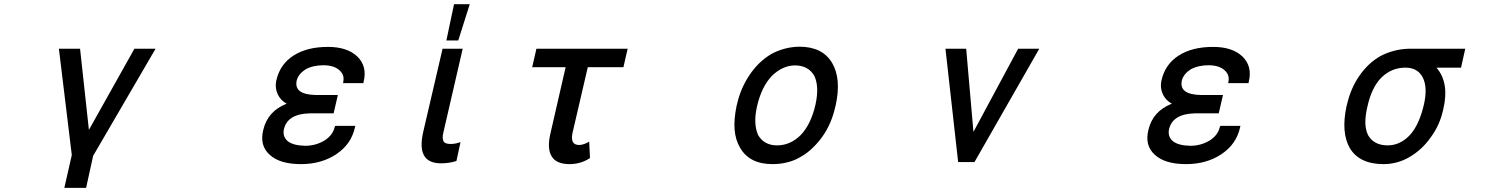

<svg xmlns="http://www.w3.org/2000/svg" viewBox="-20 -786 7332 931"><path d="M368.2 -549.8 411.1 -156.2 631.8 -549.8H734.4L431.6 -30.3L397.5 125H292L328.1 -34.2L265.6 -549.8Z M1480.5 -236.3Q1373 -233.4 1356.4 -158.2Q1349.6 -124 1375 -101.6Q1402.3 -80.1 1460 -79.1Q1511.7 -79.1 1554.7 -105.5Q1593.8 -130.9 1602.5 -168.9L1605.5 -175.8H1703.1L1701.2 -168.9Q1683.6 -86.9 1610.4 -38.1Q1538.1 9.8 1439.5 9.8Q1336.9 9.8 1288.1 -35.2Q1237.3 -80.1 1256.8 -157.2Q1278.3 -247.1 1370.1 -283.2Q1341.8 -298.8 1328.1 -326.2Q1311.5 -360.4 1320.3 -397.5Q1337.9 -474.6 1403.3 -516.6Q1468.8 -558.6 1570.3 -558.6Q1664.1 -558.6 1712.9 -511.7Q1761.7 -463.9 1743.2 -389.6L1742.2 -382.8H1643.6L1644.5 -389.6Q1651.4 -421.9 1627 -444.3L1626 -445.3Q1600.6 -468.8 1549.8 -469.7Q1497.1 -469.7 1460.9 -449.2Q1427.7 -427.7 1418.9 -396.5Q1411.1 -361.3 1434.6 -343.8Q1458 -326.2 1513.7 -325.2H1618.2L1597.7 -236.3Z M2126 -549.8H2223.6L2129.9 -143.6Q2123 -115.2 2130.9 -100.6Q2137.7 -87.9 2165 -87.9Q2184.6 -87.9 2203.1 -93.8L2212.9 -96.7L2193.4 -5.9L2188.5 -3.9Q2155.3 5.9 2118.2 5.9Q1997.1 5.9 2032.2 -146.5ZM2144.5 -589.8 2181.6 -765.6H2257.8L2202.1 -589.8Z M3023.4 -549.8 3002.9 -460H2830.1L2755.9 -140.6Q2744.1 -83 2788.1 -83Q2805.7 -83 2829.1 -94.7L2836.9 -99.6L2840.8 -21.5L2837.9 -17.6Q2793.9 9.8 2742.2 9.8Q2675.8 9.8 2654.3 -29.3Q2631.8 -66.4 2649.4 -140.6L2722.7 -460H2560.5L2581.1 -549.8Z M3551.8 -273.4 3553.7 -280.3Q3571.3 -359.4 3616.2 -424.8Q3659.2 -488.3 3720.7 -524.4Q3784.2 -558.6 3856.4 -559.6Q3967.8 -559.6 4014.6 -481.4Q4060.5 -404.3 4032.2 -275.4L4030.3 -268.6Q4012.7 -187.5 3968.8 -125Q3949.2 -96.7 3920.9 -69.3Q3896.5 -44.9 3864.3 -26.4Q3832 -6.8 3797.9 1Q3764.6 9.8 3725.6 9.8Q3615.2 9.8 3569.3 -68.4Q3545.9 -107.4 3542 -158.2Q3538.1 -207 3551.8 -273.4ZM3722.7 -418Q3671.9 -364.3 3650.4 -268.6Q3631.8 -185.5 3656.2 -130.9Q3685.5 -81.1 3748 -81.1Q3812.5 -81.1 3863.3 -131.8Q3913.1 -184.6 3934.6 -280.3Q3953.1 -366.2 3928.7 -418Q3899.4 -468.8 3835 -468.8Q3775.4 -468.8 3722.7 -418Z M4665 -549.8 4700.2 -146.5 4917 -549.8H5019.5L4705.1 0H4626L4564.5 -549.8Z M5772.5 -236.3Q5665 -233.4 5648.4 -158.2Q5641.6 -124 5667 -101.6Q5694.3 -80.1 5752 -79.1Q5803.7 -79.1 5846.7 -105.5Q5885.7 -130.9 5894.5 -168.9L5897.5 -175.8H5995.1L5993.2 -168.9Q5975.6 -86.9 5902.3 -38.1Q5830.1 9.8 5731.4 9.8Q5628.9 9.8 5580.1 -35.2Q5529.3 -80.1 5548.8 -157.2Q5570.3 -247.1 5662.1 -283.2Q5633.8 -298.8 5620.1 -326.2Q5603.5 -360.4 5612.3 -397.5Q5629.9 -474.6 5695.3 -516.6Q5760.7 -558.6 5862.3 -558.6Q5956.1 -558.6 6004.9 -511.7Q6053.7 -463.9 6035.2 -389.6L6034.2 -382.8H5935.5L5936.5 -389.6Q5943.4 -421.9 5918.9 -444.3L5918 -445.3Q5892.6 -468.8 5841.8 -469.7Q5789.1 -469.7 5752.9 -449.2Q5719.7 -427.7 5710.9 -396.5Q5703.1 -361.3 5726.6 -343.8Q5750 -326.2 5805.7 -325.2H5910.2L5889.6 -236.3Z M7085 -549.8 7064.5 -458H6945.3Q7008.8 -384.8 6978.5 -256.8L6976.6 -249Q6960.9 -178.7 6917 -119.1Q6875 -59.6 6814.5 -24.4Q6755.9 9.8 6688.5 9.8Q6572.3 9.8 6525.4 -67.4Q6481.4 -144.5 6509.8 -273.4L6511.7 -280.3Q6530.3 -359.4 6571.3 -418Q6613.3 -479.5 6672.9 -513.7Q6737.3 -547.9 6813.5 -549.8ZM6678.7 -410.2Q6630.9 -362.3 6610.4 -268.6Q6588.9 -178.7 6614.3 -129.9Q6642.6 -81.1 6709 -81.1Q6768.6 -81.1 6816.4 -130.9Q6862.3 -181.6 6884.8 -280.3Q6903.3 -362.3 6878.9 -410.2Q6854.5 -458 6794.9 -458Q6727.5 -458 6678.7 -410.2Z"/></svg>

Font: RobotoJAA
Style: Medium
Weight: 500
Version: Version 2.05; 2016-11-05